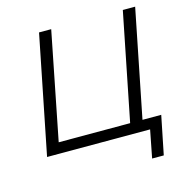

<svg xmlns="http://www.w3.org/2000/svg" viewBox="-122 -817 1071 1098"><g transform="rotate(-15 413.5 -268.0)"><path d="M66 0 206 -700H278L152 -64H575L702 -700H775L648 -64H759L713 164H644L676 0Z"/></g></svg>

Font: Montserrat
Style: Italic
Weight: 400
Italic angle: -11.3°
Designer: Julieta Ulanovsky
Foundry: Julieta Ulanovsky
Version: Version 9.000; ttfautohint (v1.8.4.7-5d5b)